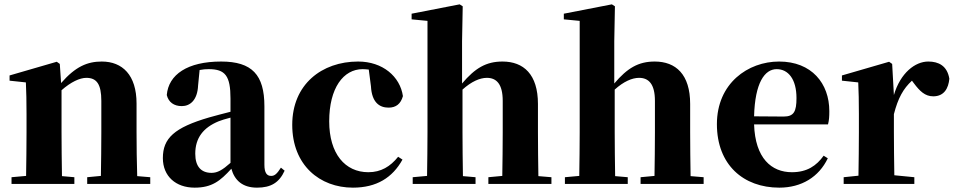

<svg xmlns="http://www.w3.org/2000/svg" viewBox="-20 -846 4388 883"><path d="M611 -36C609 -94 608 -179 608 -238V-370C608 -501 543 -563 448 -563C382 -563 327 -540 261 -464L255 -552L241 -562L24 -499V-475L99 -467C101 -419 102 -386 102 -321V-238C102 -182 101 -96 100 -37L33 -31V0H322V-31L265 -36C264 -95 263 -182 263 -238V-431C306 -469 347 -488 377 -488C424 -488 446 -460 446 -382V-238C446 -180 445 -95 444 -37L381 -31V0H671V-31Z M1040 -97C1003 -64 980 -51 953 -51C906 -51 878 -79 878 -139C878 -212 915 -259 985 -288C997 -293 1017 -299 1040 -305ZM826 -504 842 -510ZM1272 -75C1253 -45 1242 -37 1227 -37C1208 -37 1196 -50 1196 -88V-357C1196 -502 1139 -563 997 -563C842 -563 755 -503 747 -409C755 -376 780 -358 816 -358C854 -358 888 -385 891 -453L898 -524C913 -527 926 -528 940 -528C1016 -528 1040 -497 1040 -393V-332C1005 -323 970 -314 942 -306C781 -259 729 -210 729 -119C729 -35 789 17 875 17C955 17 993 -14 1044 -70C1059 -16 1096 17 1162 17C1226 17 1264 -6 1289 -61Z M1686 -449C1690 -375 1725 -351 1767 -351C1801 -351 1823 -368 1833 -404C1820 -494 1740 -563 1627 -563C1460 -563 1324 -458 1324 -272C1324 -86 1451 17 1603 17C1712 17 1785 -29 1831 -112L1811 -125C1775 -80 1732 -54 1674 -54C1567 -54 1494 -139 1494 -288C1494 -441 1559 -528 1648 -528C1657 -528 1666 -527 1676 -526Z M2456 -36C2455 -94 2454 -179 2454 -238V-368C2454 -504 2388 -563 2291 -563C2216 -563 2165 -533 2105 -462V-656L2108 -817L2094 -826L1873 -783V-757L1946 -750V-238C1946 -182 1945 -96 1944 -37L1878 -31V0H2167V-31L2109 -36C2108 -95 2107 -182 2107 -238V-434C2148 -471 2187 -488 2219 -488C2263 -488 2292 -460 2292 -382V-238C2292 -180 2291 -95 2290 -37L2226 -31V0H2516V-31Z M3156 -36C3155 -94 3154 -179 3154 -238V-368C3154 -504 3088 -563 2991 -563C2916 -563 2865 -533 2805 -462V-656L2808 -817L2794 -826L2573 -783V-757L2646 -750V-238C2646 -182 2645 -96 2644 -37L2578 -31V0H2867V-31L2809 -36C2808 -95 2807 -182 2807 -238V-434C2848 -471 2887 -488 2919 -488C2963 -488 2992 -460 2992 -382V-238C2992 -180 2991 -95 2990 -37L2926 -31V0H3216V-31Z M3448 -311C3452 -466 3497 -528 3552 -528C3605 -528 3643 -482 3643 -395C3643 -333 3631 -310 3584 -310ZM3768 -130C3735 -84 3692 -54 3622 -54C3528 -54 3453 -118 3448 -274H3788C3793 -293 3794 -310 3794 -335C3794 -462 3713 -563 3563 -563C3420 -563 3277 -463 3277 -275C3277 -88 3399 17 3564 17C3666 17 3746 -32 3787 -118Z M4083 -552 4069 -562 3852 -499V-475L3927 -467C3929 -419 3930 -386 3930 -321V-238C3930 -182 3929 -96 3928 -38L3860 -31V0H4185V-31L4093 -40C4092 -99 4091 -183 4091 -238V-321C4110 -395 4134 -438 4174 -475L4183 -463C4210 -427 4234 -403 4272 -403C4322 -403 4342 -440 4346 -484C4336 -544 4296 -563 4249 -563C4189 -563 4121 -511 4091 -409Z"/></svg>

Font: Noto Serif TC Black
Style: Regular
Weight: 900
Version: Version 1.001;PS 1.001;hotconv 16.6.54;makeotf.lib2.5.65590